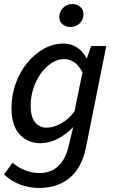

<svg xmlns="http://www.w3.org/2000/svg" viewBox="-20 -717 575 952"><path d="M172 215Q127 215 82 199Q37 183 0 148L42 90Q69 113 103.5 127Q138 141 176 141Q233 141 269 106.5Q305 72 319 12L343 -87Q307 -50 265.5 -28.5Q224 -7 179 -7Q117 -7 77 -51Q37 -95 37 -180Q37 -247 58.5 -305Q80 -363 116.5 -407Q153 -451 199 -476Q245 -501 294 -501Q332 -501 362 -481.5Q392 -462 408 -429H411L432 -489H507L406 15Q386 114 326 164.5Q266 215 172 215ZM211 -84Q243 -84 280.5 -103.5Q318 -123 349 -164L389 -358Q370 -394 347 -409Q324 -424 299 -424Q266 -424 236.5 -405Q207 -386 183.5 -354Q160 -322 146 -280Q132 -238 132 -192Q132 -138 153.5 -111Q175 -84 211 -84ZM329 -583Q308 -583 291 -596Q274 -609 274 -633Q274 -660 293.5 -678.5Q313 -697 339 -697Q361 -697 377.5 -683.5Q394 -670 394 -646Q394 -619 375 -601Q356 -583 329 -583Z"/></svg>

Font: Source Sans 3 ExtraLight Medium
Style: Italic
Weight: 500
Italic angle: -11°
Version: Version 3.052;hotconv 1.1.0;makeotfexe 2.6.0